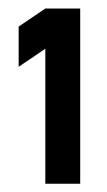

<svg xmlns="http://www.w3.org/2000/svg" viewBox="-20 -867 255 457"><path d="M87.9 -751 24.4 -708V-803.7L87.9 -846.7H170.9V-429.7H87.9Z"/></svg>

Font: Altinn-DIN Condensed
Style: DINCondensed-Bold
Weight: 700
Width: 3
Designer: Charles Nix
Foundry: Altinn
Version: Version 2.00